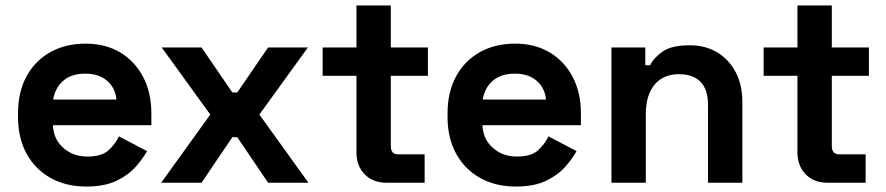

<svg xmlns="http://www.w3.org/2000/svg" viewBox="-20 -670 3250 704"><path d="M296 14Q222 14 165.5 -17.5Q109 -49 77.5 -106.5Q46 -164 46 -242V-254Q46 -332 77 -389.5Q108 -447 164 -478.5Q220 -510 294 -510Q367 -510 421 -477.5Q475 -445 505 -387.5Q535 -330 535 -254V-211H174Q176 -160 212 -128Q248 -96 300 -96Q353 -96 378 -119Q403 -142 416 -170L519 -116Q505 -90 478.5 -59.5Q452 -29 408 -7.5Q364 14 296 14ZM175 -305H407Q403 -348 372.5 -374Q342 -400 293 -400Q242 -400 212 -374Q182 -348 175 -305Z M571 0 751 -250 573 -496H719L832 -331H850L963 -496H1109L931 -250L1111 0H963L850 -167H832L719 0Z M1397 0Q1348 0 1317.5 -30.5Q1287 -61 1287 -112V-392H1163V-496H1287V-650H1413V-496H1549V-392H1413V-134Q1413 -104 1441 -104H1537V0Z M1871 14Q1797 14 1740.5 -17.5Q1684 -49 1652.5 -106.5Q1621 -164 1621 -242V-254Q1621 -332 1652 -389.5Q1683 -447 1739 -478.5Q1795 -510 1869 -510Q1942 -510 1996 -477.5Q2050 -445 2080 -387.5Q2110 -330 2110 -254V-211H1749Q1751 -160 1787 -128Q1823 -96 1875 -96Q1928 -96 1953 -119Q1978 -142 1991 -170L2094 -116Q2080 -90 2053.5 -59.5Q2027 -29 1983 -7.5Q1939 14 1871 14ZM1750 -305H1982Q1978 -348 1947.5 -374Q1917 -400 1868 -400Q1817 -400 1787 -374Q1757 -348 1750 -305Z M2222 0V-496H2346V-431H2364Q2376 -457 2409 -480.5Q2442 -504 2509 -504Q2567 -504 2610.5 -477.5Q2654 -451 2678 -404.5Q2702 -358 2702 -296V0H2576V-286Q2576 -342 2548.5 -370Q2521 -398 2470 -398Q2412 -398 2380 -359.5Q2348 -321 2348 -252V0Z M3014 0Q2965 0 2934.5 -30.5Q2904 -61 2904 -112V-392H2780V-496H2904V-650H3030V-496H3166V-392H3030V-134Q3030 -104 3058 -104H3154V0Z"/></svg>

Font: Space Grotesk Light
Style: Bold
Weight: 700
Version: Version 2.000